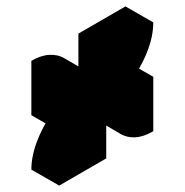

<svg xmlns="http://www.w3.org/2000/svg" viewBox="-20 -950 577 600"><path d="M312 -625V-455L165 -370Q165 -415 185.5 -465.5Q206 -516 239.5 -559Q273 -602 312 -625ZM312 -625 459 -710V-540Q420 -517 386.5 -521.5Q353 -526 332.5 -553Q312 -580 312 -625ZM312 -625 165 -540V-710Q204 -733 237.5 -728.5Q271 -724 291.5 -697Q312 -670 312 -625ZM312 -625V-795L459 -880Q459 -835 438.5 -784.5Q418 -734 384.5 -691Q351 -648 312 -625ZM459 -710 312 -625 225 -675 372 -760ZM312 -625Q312 -591 324 -567.5Q336 -544 356 -532L270 -582Q249 -594 237 -617.5Q225 -641 225 -675ZM459 -880 312 -795 225 -845 372 -930ZM312 -625Q273 -602 239.5 -559Q206 -516 185.5 -465.5Q165 -415 165 -370L78 -420Q78 -465 98.5 -515.5Q119 -566 152.5 -609Q186 -652 225 -675ZM312 -795V-625L225 -675V-845ZM267 -718Q247 -730 220.5 -728.5Q194 -727 165 -710L78 -760Q107 -777 134 -778.5Q161 -780 181 -768ZM165 -710V-540L78 -590V-760Z"/></svg>

Font: Nabla Normal
Style: Regular
Weight: 400
Designer: Arthur Reinders Folmer
Version: Version 1.000